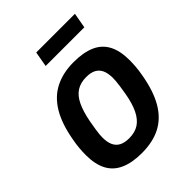

<svg xmlns="http://www.w3.org/2000/svg" viewBox="-202 -812 937 937"><g transform="rotate(-45 266.5 -344.0)"><path d="M227 12Q161 12 116 -8Q71 -28 49 -69.5Q27 -111 27 -175Q27 -196 29 -220.5Q31 -245 36 -271Q52 -364 87 -423Q122 -482 177 -510Q232 -538 305 -538Q373 -538 417.5 -518.5Q462 -499 484 -457.5Q506 -416 506 -351Q506 -330 504 -306Q502 -282 497 -255Q481 -162 446.5 -103Q412 -44 358 -16Q304 12 227 12ZM235 -83Q275 -83 302 -100.5Q329 -118 347 -154.5Q365 -191 375 -248Q380 -277 382.5 -295Q385 -313 386 -325.5Q387 -338 387 -347Q387 -380 377.5 -401Q368 -422 348.5 -432.5Q329 -443 298 -443Q258 -443 231 -425.5Q204 -408 186.5 -371.5Q169 -335 158 -278Q153 -249 150 -230.5Q147 -212 146 -199.5Q145 -187 145 -177Q145 -146 154.5 -125Q164 -104 184 -93.5Q204 -83 235 -83ZM196 -621 210 -700H477L463 -621Z"/></g></svg>

Font: Archivo SemiCondensed SemiBold
Style: Italic
Weight: 600
Width: 4
Italic angle: -10°
Designer: Hector Gatti
Foundry: Omnibus-Type
Version: Version 2.001